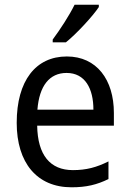

<svg xmlns="http://www.w3.org/2000/svg" viewBox="-20 -786 550 816"><path d="M400 -756V-766H297C275 -721 236 -661 204 -618V-606H260C305 -642 375 -718 400 -756ZM264 -546C132 -546 51 -443 51 -264C51 -94 137 10 284 10C347 10 392 -1 441 -25V-100C391 -75 347 -63 290 -63C193 -63 140 -127 138 -252H464V-306C464 -447 391 -546 264 -546ZM263 -476C342 -476 377 -409 377 -320H139C147 -421 190 -476 263 -476Z"/></svg>

Font: Noto Sans Armenian SemiCondensed
Style: Regular
Weight: 400
Width: 4
Designer: Monotype Design Team
Foundry: Monotype Imaging Inc.
Version: Version 2.008